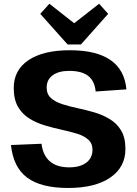

<svg xmlns="http://www.w3.org/2000/svg" viewBox="-20 -972 716 1001"><path d="M335.6 8Q193.4 8 121.3 -46.1Q49.2 -100.1 37.2 -215.9L196.4 -222.5Q203.9 -161.6 240.4 -130.5Q276.8 -99.5 340.8 -99.5Q397.5 -99.5 429.9 -124Q462.2 -148.4 462.2 -190.9Q462.2 -224.5 439.9 -244.3Q417.7 -264.1 380.9 -275.2Q344.2 -286.4 300.6 -295.8Q257.1 -305.3 213.4 -318.3Q169.6 -331.4 132.9 -354.2Q96.1 -377 73.8 -415.2Q51.6 -453.5 51.6 -513.5Q51.6 -606.8 128.6 -658.4Q205.6 -710.1 344 -710.1Q482.2 -710.1 556 -659Q629.9 -607.9 639 -506.1L478.7 -494.9Q473.8 -549.4 440 -576Q406.3 -602.5 340.9 -602.5Q286.1 -602.5 254.7 -579.6Q223.3 -556.6 223.3 -515.6Q223.3 -480.9 245.6 -460.9Q267.8 -440.9 304.6 -429Q341.3 -417.1 385.1 -407.9Q428.8 -398.7 472.4 -385.9Q515.9 -373.1 552.6 -350.8Q589.4 -328.5 611.6 -291.5Q633.9 -254.5 633.9 -195Q633.9 -100.2 554.7 -46.1Q475.5 8 335.6 8ZM543.9 -899.8 402 -740.3H332.3L189.9 -899.8L237.5 -952.5L410.8 -816.2H322.5L496.8 -952.5Z"/></svg>

Font: Pathway Extreme 8pt Thin
Style: Regular
Weight: 100
Designer: Eduardo Rodriguez Tunni
Foundry: Eduardo Rodriguez Tunni
Version: Version 1.000